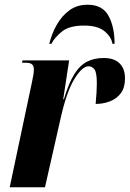

<svg xmlns="http://www.w3.org/2000/svg" viewBox="-20 -791 548 811"><path d="M115 -444Q118 -459 120.5 -472Q123 -485 123 -499Q123 -511 116 -518.5Q109 -526 88 -526H73L75 -536H272L247 -372H250Q270 -439 293.5 -477Q317 -515 347.5 -530.5Q378 -546 418 -546Q462 -546 485 -523.5Q508 -501 508 -460Q508 -421 490.5 -397.5Q473 -374 444.5 -363Q416 -352 384 -352Q389 -405 389 -439Q389 -485 379 -498Q369 -511 354 -511Q327 -511 294 -457Q261 -403 236 -291L170 0H21ZM188 -606Q199 -650 220.5 -687.5Q242 -725 274 -748Q306 -771 350 -771Q413 -771 438.5 -724Q464 -677 464 -606H455Q450 -636 421 -659.5Q392 -683 335 -683Q273 -683 242 -658Q211 -633 197 -606Z"/></svg>

Font: Noto Serif Display ExtraCondensed ExtraBold
Style: Italic
Weight: 800
Width: 2
Italic angle: -12°
Designer: Monotype Design Team
Foundry: Monotype Imaging Inc.
Version: Version 2.009